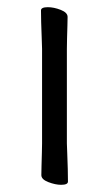

<svg xmlns="http://www.w3.org/2000/svg" viewBox="-20 -504 303 534"><path d="M97 -368Q97 -378 96 -399Q95 -420 94.5 -442Q94 -464 94 -475Q94 -484 113 -484Q130 -484 149 -476.5Q168 -469 168 -457Q168 -449 167.5 -432.5Q167 -416 166.5 -398Q166 -380 166 -368V-105Q166 -99 167 -78Q168 -57 168.5 -34Q169 -11 169 1Q169 10 150 10Q134 10 114.5 2.5Q95 -5 95 -17Q95 -25 95.5 -43.5Q96 -62 96.5 -80Q97 -98 97 -105Z"/></svg>

Font: Moon Stars Kai T HW
Style: Regular
Weight: 400
Designer: GuiWonder
Version: Version 1.101